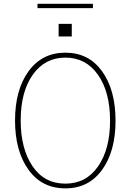

<svg xmlns="http://www.w3.org/2000/svg" viewBox="-20 -991 699 1028"><path d="M293.9 -795.9V-863.3H364.3V-795.9ZM180.7 -947.3V-970.7H477.5V-947.3ZM60.5 -345.7Q60.5 -509.8 132.8 -609.4Q205.1 -709 330.1 -709Q455.1 -709 526.9 -608.9Q598.6 -508.8 598.6 -344.7Q598.6 -181.6 526.9 -82Q455.1 17.6 330.1 17.6Q204.1 17.6 132.3 -82.5Q60.5 -182.6 60.5 -345.7ZM90.8 -345.7Q90.8 -195.3 153.8 -101.6Q216.8 -7.8 330.1 -7.8Q441.4 -7.8 505.4 -100.6Q569.3 -193.4 569.3 -344.7Q569.3 -499 504.4 -590.8Q439.5 -682.6 330.1 -682.6Q220.7 -682.6 155.8 -591.3Q90.8 -500 90.8 -345.7Z"/></svg>

Font: Gothic A1 Thin
Style: Regular
Weight: 250
Designer: HanYang I&C Co.,Ltd.
Foundry: HanYang I&C Co.,Ltd.
Version: Version 2.50